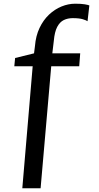

<svg xmlns="http://www.w3.org/2000/svg" viewBox="-20 -843 533 1037"><path d="M100.5 174 156.5 -485.2H57.3L61.6 -529.7L163.8 -554.9L168.8 -594.1Q173.3 -649.5 193.6 -692.1Q213.8 -734.7 244.7 -763.9Q275.6 -793 312.3 -808Q349 -823 386.3 -823Q419.2 -823 438 -819.7Q456.9 -816.4 462.6 -813.6L452.8 -728.4Q446.4 -733.2 427.3 -739.1Q408.1 -745 372.6 -745Q346.1 -745 324.6 -734.7Q303.1 -724.4 289 -697.7Q274.9 -671 270.6 -622.1L262.6 -554.9H413.2L407.9 -485.2H256.7L199.3 174Z"/></svg>

Font: Merriweather Light
Style: Regular
Weight: 300
Version: Version 2.100